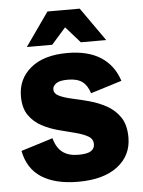

<svg xmlns="http://www.w3.org/2000/svg" viewBox="-53 -772 616 829"><g transform="rotate(-5 255.0 -358.0)"><path d="M253 14Q154 14 94.5 -24Q35 -62 20 -140L158 -183Q169 -141 195 -121.5Q221 -102 263 -102Q302 -102 318 -112.5Q334 -123 334 -142Q334 -165 312.5 -177Q291 -189 257.5 -197.5Q224 -206 186 -216Q148 -226 114.5 -244Q81 -262 59.5 -293Q38 -324 38 -375Q38 -450 94.5 -497Q151 -544 254 -544Q343 -544 398.5 -508Q454 -472 476 -404L341 -362Q330 -397 308 -413Q286 -429 246 -429Q210 -429 195 -418Q180 -407 180 -393Q180 -374 202 -363.5Q224 -353 259 -345.5Q294 -338 332.5 -327.5Q371 -317 406 -297.5Q441 -278 463 -245Q485 -212 485 -158Q485 -80 424 -33Q363 14 253 14ZM316 -585 188 -730H324L426 -585ZM82 -585 184 -730H320L192 -585Z"/></g></svg>

Font: Radio Canada Big
Style: Regular
Weight: 400
Designer: Étienne Aubert Bonn
Foundry: Coppers and Brasses
Version: Version 1.001